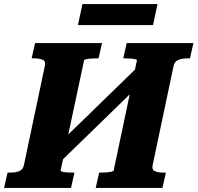

<svg xmlns="http://www.w3.org/2000/svg" viewBox="-52 -921 968 941"><path d="M180 -162 657 -626 684 -556 207 -92ZM-32 0 -15 -75H-4Q23 -75 41.5 -82Q60 -89 65 -111L168 -599Q173 -621 157 -628Q141 -635 114 -635H103L120 -710H448L431 -635H422Q409 -635 395 -634Q381 -633 371 -631Q361 -629 360 -625L245 -85Q244 -82 253.5 -79.5Q263 -77 277 -76Q291 -75 304 -75H313L296 0ZM417 0 434 -75H442Q456 -75 470 -76Q484 -77 494 -79.5Q504 -82 505 -85L619 -625Q620 -629 611 -631Q602 -633 588 -634Q574 -635 560 -635H552L569 -710H896L879 -635H869Q842 -635 823 -628Q804 -621 799 -599L696 -111Q691 -89 707 -82Q723 -75 750 -75H761L744 0ZM352 -901H720L698 -798H330Z"/></svg>

Font: Roboto Serif
Style: Bold Italic
Weight: 700
Italic angle: -10°
Designer: Greg Gazdowicz
Foundry: Commercial Type
Version: Version 1.008